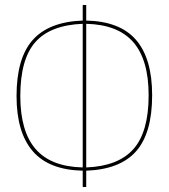

<svg xmlns="http://www.w3.org/2000/svg" viewBox="-20 -729 673 766"><path d="M324 -48V17H310V-48Q175 -51 110.5 -126Q46 -201 46 -346Q46 -497 110.5 -569.5Q175 -642 310 -647V-709H324V-647Q459 -644 523 -569.5Q587 -495 587 -349Q587 -198 523 -125.5Q459 -53 324 -48ZM573 -349Q573 -490 512 -560.5Q451 -631 324 -634V-61Q452 -66 512.5 -134.5Q573 -203 573 -349ZM310 -61V-634Q181 -629 121 -561Q61 -493 61 -346Q61 -205 122 -134.5Q183 -64 310 -61Z"/></svg>

Font: Fira Sans Compressed Hair
Style: Regular
Weight: 100
Width: 1
Designer: bBox Type GmbH & Carrois Corporate GbR & Edenspiekermann AG
Foundry: bBox Type GmbH & Carrois Corporate GbR & Edenspiekermann AG
Version: Version 4.301